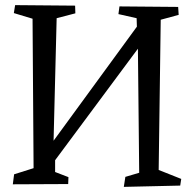

<svg xmlns="http://www.w3.org/2000/svg" viewBox="-20 -716 757 749"><path d="M111 -60 107 -643 34 -665 39 -696 273 -694 274 -664 201 -645 189 -167 514 -612 513 -645 442 -661 446 -691 675 -689 677 -658 607 -639 599 -53 687 -18 683 8 463 13 469 -26 523 -42 518 -526 195 -91V-45L247 -25L246 2L30 3L35 -36Z"/></svg>

Font: Underdog
Style: Regular
Weight: 400
Designer: Sergey Steblina
Foundry: Sergey Steblina, Jovanny Lemonad
Version: Version 1.001; ttfautohint (v0.9)